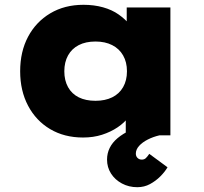

<svg xmlns="http://www.w3.org/2000/svg" viewBox="-20 -564 851 800"><path d="M326 9Q248 9 189 -26Q130 -61 97 -123.5Q64 -186 64 -267Q64 -349 97 -411Q130 -473 189.5 -508.5Q249 -544 328 -544Q372 -544 409.5 -533.5Q447 -523 474.5 -503.5Q502 -484 520.5 -461.5Q539 -439 548 -414L508 -412V-533H690V0H504V-138L543 -130Q536 -103 517.5 -78Q499 -53 470 -33.5Q441 -14 405 -2.5Q369 9 326 9ZM378 -144Q418 -144 447.5 -158.5Q477 -173 493 -201Q509 -229 509 -267Q509 -305 493 -333Q477 -361 447.5 -376Q418 -391 378 -391Q337 -391 308 -376Q279 -361 263.5 -333Q248 -305 248 -267Q248 -229 263.5 -201Q279 -173 308 -158.5Q337 -144 378 -144ZM552 216Q517 216 488 200.5Q459 185 442.5 159Q426 133 426 101Q426 75 437 52.5Q448 30 470 11.5Q492 -7 525 -22.5Q558 -38 602 -49L644 0Q618 6 595.5 17.5Q573 29 559.5 44Q546 59 546 76Q546 87 553 94Q560 101 571 101Q581 101 587.5 95Q594 89 602 77L678 133Q667 152 648 171Q629 190 605 203Q581 216 552 216Z"/></svg>

Font: Lexend Exa ExtraBold
Style: Regular
Weight: 800
Designer: Bonnie Shaver-Troup, Thomas Jockin
Foundry: Lexend
Version: Version 1.007